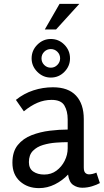

<svg xmlns="http://www.w3.org/2000/svg" viewBox="-20 -959 535 990"><path d="M253 -509Q332 -509 372 -466Q412 -423 412 -345V-96Q412 -75 420 -67.5Q428 -60 439 -60Q448 -60 458 -62.5Q468 -65 477 -69L495 -15Q479 -6 454.5 1.5Q430 9 404 9Q378 9 357 -5.5Q336 -20 331 -59Q302 -28 263 -8.5Q224 11 181 11Q122 11 83 -24Q44 -59 44 -120Q44 -177 71.5 -211Q99 -245 143 -262Q187 -279 236.5 -285Q286 -291 329 -291V-344Q329 -386 312 -415Q295 -444 246 -444Q208 -444 173 -429Q138 -414 103 -385L62 -444Q103 -477 152 -493Q201 -509 253 -509ZM329 -226Q302 -226 268 -223.5Q234 -221 202 -211.5Q170 -202 149.5 -181Q129 -160 129 -123Q129 -90 151.5 -74.5Q174 -59 208 -59Q244 -59 271 -79Q298 -99 313.5 -130Q329 -161 329 -194ZM287 -939H389L269 -807H211ZM242 -758Q283 -758 312 -728.5Q341 -699 341 -658Q341 -618 312 -588.5Q283 -559 242 -559Q202 -559 172.5 -588.5Q143 -618 143 -658Q143 -699 172.5 -728.5Q202 -758 242 -758ZM242 -706Q222 -706 208 -692Q194 -678 194 -658Q194 -638 208 -624Q222 -610 242 -610Q262 -610 276 -624.5Q290 -639 290 -658Q290 -678 276 -692Q262 -706 242 -706Z"/></svg>

Font: Rosario Light
Style: Regular
Weight: 300
Designer: Hector Gatti
Foundry: Omnibus Type
Version: Version 1.101; ttfautohint (v1.8.1.43-b0c9)